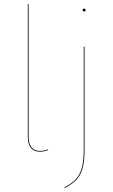

<svg xmlns="http://www.w3.org/2000/svg" viewBox="-20 -751 568 962"><path d="M179.6 9.1C194.9 9.1 209.1 5.9 221.2 0.9L220.6 -2.8C208.6 2.2 194.6 5.2 179.7 5.2C141.2 5.2 123.3 -22.1 123.3 -64.9V-730.6L119.3 -730.3V-64.8C119.3 -18.7 139.3 9.1 179.6 9.1ZM401.4 -707.8C396.6 -707.8 394 -704.1 394 -700.4C394 -696.7 396.6 -693.1 401.4 -693.1C406.3 -693.1 408.8 -696.7 408.8 -700.4C408.8 -704.1 406.3 -707.8 401.4 -707.8ZM403.5 -517.2H399.5V-1.6C399.5 116.4 370.6 151.9 302.5 187.9L304.1 191.4C373.9 154.1 403.5 118.4 403.5 -1.5Z"/></svg>

Font: Fira Sans Four
Style: Regular
Weight: 100
Designer: Carrois Corporate & Edenspiekermann AG
Foundry: Carrois Corporate GbR & Edenspiekermann AG
Version: Version 4.203;PS 004.203;hotconv 1.0.88;makeotf.lib2.5.64775